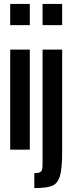

<svg xmlns="http://www.w3.org/2000/svg" viewBox="-20 -763 370 979"><path d="M32 -635V-743H132V-635ZM32 0V-510H132V0ZM197 -635V-743H297V-635ZM197 68V-510H297V11Q297 97 285.5 135Q274 173 246 184.5Q218 196 155 196V120Q175 120 184 115Q193 110 195 100Q197 90 197 68Z"/></svg>

Font: Saira Ultra Condensed
Style: Bold
Weight: 700
Width: 1
Designer: Hector Gatti with collaboration of the Omnibus-Type team
Foundry: Omnibus-Type
Version: Version 1.001; ttfautohint (v1.8)